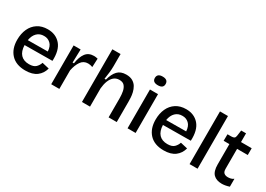

<svg xmlns="http://www.w3.org/2000/svg" viewBox="-6 -1469 3082 2228"><g transform="rotate(30 1535.0 -355.5)"><path d="M305 13Q181 13 114 -58Q47 -129 47 -251Q47 -333 76 -396.5Q105 -460 161 -496.5Q217 -533 296 -533Q404 -533 467.5 -460.5Q531 -388 524 -242L152 -239Q155 -156 194.5 -114Q234 -72 306 -72Q367 -72 395.5 -99.5Q424 -127 436 -165L531 -143Q512 -71 456.5 -29Q401 13 305 13ZM297 -444Q241 -445 204 -409Q167 -373 156 -307L423 -309Q419 -378 383 -411.5Q347 -445 297 -444Z M647 0V-520H741L736 -342H754Q767 -432 804.5 -482.5Q842 -533 915 -533Q925 -533 937 -531.5Q949 -530 965 -526L960 -411Q929 -423 899 -423Q839 -423 805 -374Q771 -325 756 -248V0Z M1059 0V-706H1169V-543Q1169 -500 1163.5 -454.5Q1158 -409 1151 -364H1170Q1191 -446 1232 -489.5Q1273 -533 1347 -533Q1400 -533 1434 -513Q1468 -493 1486.5 -461.5Q1505 -430 1513.5 -394Q1522 -358 1523.5 -325.5Q1525 -293 1525 -272V0H1416V-257Q1416 -303 1408 -345Q1400 -387 1377.5 -413.5Q1355 -440 1309 -440Q1265 -440 1235 -414Q1205 -388 1188.5 -344Q1172 -300 1167 -245V0Z M1670 0V-520H1778V0ZM1724 -608Q1652 -608 1652 -665Q1652 -724 1724 -724Q1796 -724 1796 -665Q1796 -608 1724 -608Z M2159 13Q2035 13 1968 -58Q1901 -129 1901 -251Q1901 -333 1930 -396.5Q1959 -460 2015 -496.5Q2071 -533 2150 -533Q2258 -533 2321.5 -460.5Q2385 -388 2378 -242L2006 -239Q2009 -156 2048.5 -114Q2088 -72 2160 -72Q2221 -72 2249.5 -99.5Q2278 -127 2290 -165L2385 -143Q2366 -71 2310.5 -29Q2255 13 2159 13ZM2151 -444Q2095 -445 2058 -409Q2021 -373 2010 -307L2277 -309Q2273 -378 2237 -411.5Q2201 -445 2151 -444Z M2501 0V-706H2608V0Z M2937 11Q2864 11 2824.5 -28.5Q2785 -68 2785 -160V-432H2708L2709 -520H2760Q2786 -520 2798.5 -528.5Q2811 -537 2814 -559L2825 -637H2890V-520H3033V-429H2890V-163Q2890 -121 2909.5 -105.5Q2929 -90 2961 -90Q2979 -90 2999 -94.5Q3019 -99 3037 -113V-7Q3007 3 2982 7Q2957 11 2937 11Z"/></g></svg>

Font: Bricolage Grotesque 10pt Medium
Style: Regular
Weight: 500
Designer: Mathieu Triay
Foundry: Atelier Triay
Version: Version 1.000; ttfautohint (v1.8.4.7-5d5b);gftools[0.9.32]